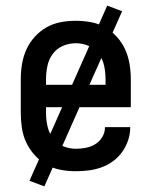

<svg xmlns="http://www.w3.org/2000/svg" viewBox="-20 -602 540 684"><path d="M250 8Q223 8 196 3Q169 -2 145.5 -15.5Q122 -29 103.5 -49.5Q85 -70 73.5 -94.5Q62 -119 58 -146Q54 -173 54 -200V-320Q54 -347 58.5 -374Q63 -401 74 -425.5Q85 -450 103.5 -470.5Q122 -491 145.5 -504.5Q169 -518 196 -523Q223 -528 250 -528Q277 -528 304 -523Q331 -518 354.5 -504.5Q378 -491 396.5 -470.5Q415 -450 426 -425.5Q437 -401 441.5 -374Q446 -347 446 -320V-220H144V-200Q144 -176 149 -153Q154 -130 168 -110.5Q182 -91 204 -81.5Q226 -72 250 -72Q268 -72 286 -75.5Q304 -79 319.5 -88.5Q335 -98 344.5 -114Q354 -130 354 -149H444Q444 -125 436.5 -102.5Q429 -80 415.5 -61Q402 -42 383 -28Q364 -14 342 -6Q320 2 296.5 5Q273 8 250 8ZM144 -300H356V-320Q356 -344 351 -367.5Q346 -391 332 -410Q318 -429 296 -438.5Q274 -448 250 -448Q226 -448 204 -438.5Q182 -429 168 -410Q154 -391 149 -367.5Q144 -344 144 -320ZM138 62 85 42 362 -582 415 -562Z"/></svg>

Font: Iosevka Term Curly Medium
Style: Regular
Weight: 500
Designer: Belleve Invis
Foundry: Belleve Invis
Version: Version 32.3.0